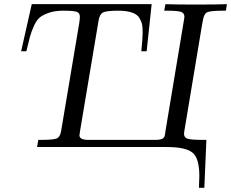

<svg xmlns="http://www.w3.org/2000/svg" viewBox="-20 -703 1105 918"><path d="M81.1 -458 131.8 -683.1H705.1L681.2 -458H655.8Q661.6 -516.1 662.1 -545.9Q662.1 -569.8 659.7 -584Q657.2 -598.1 647.2 -616Q637.2 -633.8 611.6 -642.8Q585.9 -651.9 544.9 -651.9Q488.8 -651.9 472.4 -643.3Q456.1 -634.8 451.2 -604L362.8 -77.1L359.9 -56.2Q359.9 -34.2 401.9 -34.2H722.2Q730 -34.2 736.6 -34.7Q743.2 -35.2 747.6 -36.6Q752 -38.1 755.4 -39.1Q758.8 -40 761.5 -43.5Q764.2 -46.9 765.6 -48.8Q767.1 -50.8 768.1 -56.4Q769 -62 769.5 -64.5Q770 -66.9 771 -75Q772 -83 772.9 -86.9L858.9 -603Q861.8 -621.1 861.8 -622.1Q861.8 -641.1 845 -646.5Q828.1 -651.9 777.8 -651.9H765.1L771 -683.1Q819.8 -681.2 918 -681.2Q1016.1 -681.2 1064.9 -683.1L1060.1 -651.9H1047.9Q982.9 -651.9 968.5 -643.3Q954.1 -634.8 949.2 -601.1Q948.2 -593.3 946.8 -588.9L860.8 -73.2Q860.8 -72.3 860.4 -68.1Q859.9 -64 859.9 -63Q859.9 -44.9 877.4 -39.6Q895 -34.2 948.2 -34.2H966.8L957 194.8H931.2Q931.2 186 932.1 167Q933.1 147.9 933.1 138.2Q933.1 53.2 900.1 26.6Q867.2 0 777.8 0H157.2L163.1 -34.2H175.8Q232.9 -34.2 250 -40.5Q267.1 -46.9 272 -75.2L358.9 -592.8Q361.8 -611.8 361.8 -623Q361.8 -641.1 346.9 -646.5Q332 -651.9 283.2 -651.9Q244.1 -651.9 216.6 -642.8Q189 -633.8 172.4 -621.3Q155.8 -608.9 142.8 -580.3Q129.9 -551.8 123.5 -528.3Q117.2 -504.9 106 -458Z"/></svg>

Font: CMU Serif Extra
Style: RomanSlanted
Weight: 500
Italic angle: -9.46001°
Version: Version 0.7.0